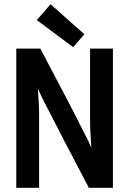

<svg xmlns="http://www.w3.org/2000/svg" viewBox="-20 -888 611 908"><path d="M159 -469Q161 -438 163 -406.5Q165 -375 165 -343V0H57V-658H171L175 -650Q227 -551 279 -452.5Q331 -354 381 -254Q390 -238 397.5 -222Q405 -206 412 -189Q410 -222 408 -253.5Q406 -285 406 -317V-658H514V0H400L396 -8Q344 -107 292.5 -205.5Q241 -304 190 -404Q182 -420 174 -436.5Q166 -453 159 -469ZM219 -868 379 -726 326 -665 154 -793Z"/></svg>

Font: Codetta
Style: Bold
Weight: 700
Designer: Ulrich Proeller
Foundry: PROSA GmbH
Version: Version 2.00;September 29, 2018;FontCreator 11.5.0.2427 64-b